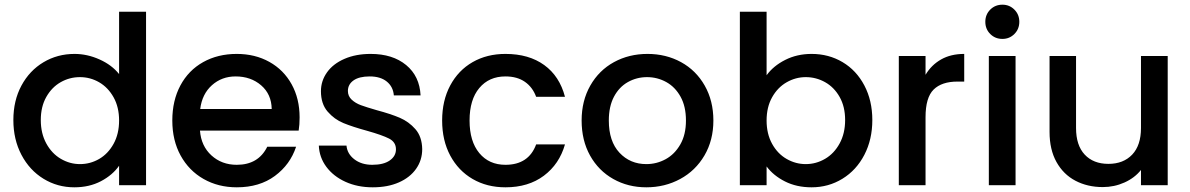

<svg xmlns="http://www.w3.org/2000/svg" viewBox="-20 -790 5076 819"><path d="M298 -560Q352 -560 404.5 -536.5Q457 -513 488 -474V-740H603V0H488V-83Q460 -43 410.5 -17Q361 9 297 9Q225 9 165.5 -27.5Q106 -64 71.5 -129.5Q37 -195 37 -278Q37 -361 71.5 -425Q106 -489 165.5 -524.5Q225 -560 298 -560ZM321 -461Q277 -461 239 -439.5Q201 -418 177.5 -376.5Q154 -335 154 -278Q154 -221 177.5 -178Q201 -135 239.5 -112.5Q278 -90 321 -90Q365 -90 403 -112Q441 -134 464.5 -176.5Q488 -219 488 -276Q488 -333 464.5 -375Q441 -417 403 -439Q365 -461 321 -461Z M1254 -233H833Q838 -167 882 -127Q926 -87 990 -87Q1082 -87 1120 -164H1243Q1218 -88 1152.5 -39.5Q1087 9 990 9Q911 9 848.5 -26.5Q786 -62 750.5 -126.5Q715 -191 715 -276Q715 -361 749.5 -425.5Q784 -490 846.5 -525Q909 -560 990 -560Q1068 -560 1129 -526Q1190 -492 1224 -430.5Q1258 -369 1258 -289Q1258 -258 1254 -233ZM1139 -325Q1138 -388 1094 -426Q1050 -464 985 -464Q926 -464 884 -426.5Q842 -389 834 -325Z M1340 -169H1458Q1461 -134 1491.5 -110.5Q1522 -87 1568 -87Q1616 -87 1642.5 -105.5Q1669 -124 1669 -153Q1669 -184 1639.5 -199Q1610 -214 1546 -232Q1484 -249 1445 -265Q1406 -281 1377.5 -314Q1349 -347 1349 -401Q1349 -445 1375 -481.5Q1401 -518 1449.5 -539Q1498 -560 1561 -560Q1655 -560 1712.5 -512.5Q1770 -465 1774 -383H1660Q1657 -420 1630 -442Q1603 -464 1557 -464Q1512 -464 1488 -447Q1464 -430 1464 -402Q1464 -380 1480 -365Q1496 -350 1519 -341.5Q1542 -333 1587 -320Q1647 -304 1685.5 -287.5Q1724 -271 1752 -239Q1780 -207 1781 -154Q1781 -107 1755 -70Q1729 -33 1681.5 -12Q1634 9 1570 9Q1505 9 1453.5 -14.5Q1402 -38 1372 -78.5Q1342 -119 1340 -169Z M2136 -560Q2236 -560 2301.5 -512.5Q2367 -465 2390 -377H2267Q2252 -418 2219 -441Q2186 -464 2136 -464Q2066 -464 2024.5 -414.5Q1983 -365 1983 -276Q1983 -187 2024.5 -137Q2066 -87 2136 -87Q2235 -87 2267 -174H2390Q2366 -90 2300 -40.5Q2234 9 2136 9Q2057 9 1996 -26.5Q1935 -62 1900.5 -126.5Q1866 -191 1866 -276Q1866 -361 1900.5 -425.5Q1935 -490 1996 -525Q2057 -560 2136 -560Z M2461 -276Q2461 -360 2498 -425Q2535 -490 2599 -525Q2663 -560 2742 -560Q2821 -560 2885 -525Q2949 -490 2986 -425Q3023 -360 3023 -276Q3023 -192 2985 -127Q2947 -62 2881.5 -26.5Q2816 9 2737 9Q2659 9 2596 -26.5Q2533 -62 2497 -126.5Q2461 -191 2461 -276ZM2906 -276Q2906 -336 2883 -377.5Q2860 -419 2822 -440Q2784 -461 2740 -461Q2696 -461 2658.5 -440Q2621 -419 2599 -377.5Q2577 -336 2577 -276Q2577 -187 2622.5 -138.5Q2668 -90 2737 -90Q2781 -90 2819.5 -111Q2858 -132 2882 -174Q2906 -216 2906 -276Z M3442 -560Q3515 -560 3574 -525Q3633 -490 3667 -425.5Q3701 -361 3701 -278Q3701 -195 3667 -129.5Q3633 -64 3573.5 -27.5Q3514 9 3442 9Q3378 9 3328.5 -16Q3279 -41 3250 -80V0H3136V-740H3250V-469Q3279 -509 3329.5 -534.5Q3380 -560 3442 -560ZM3417 -461Q3374 -461 3335.5 -439Q3297 -417 3273.5 -375Q3250 -333 3250 -276Q3250 -219 3273.5 -176.5Q3297 -134 3335.5 -112Q3374 -90 3417 -90Q3461 -90 3499.5 -112.5Q3538 -135 3561.5 -178Q3585 -221 3585 -278Q3585 -335 3561.5 -376.5Q3538 -418 3499.5 -439.5Q3461 -461 3417 -461Z M4093 -560V-442H4064Q3997 -442 3962.5 -408Q3928 -374 3928 -290V0H3814V-551H3928V-471Q3953 -513 3994.5 -536.5Q4036 -560 4093 -560Z M4183 -697Q4183 -728 4204 -749Q4225 -770 4256 -770Q4286 -770 4307 -749Q4328 -728 4328 -697Q4328 -666 4307 -645Q4286 -624 4256 -624Q4225 -624 4204 -645Q4183 -666 4183 -697ZM4312 -551V0H4198V-551Z M4961 -551V0H4847V-65Q4820 -31 4776.5 -11.5Q4733 8 4684 8Q4619 8 4567.5 -19Q4516 -46 4486.5 -99Q4457 -152 4457 -227V-551H4570V-244Q4570 -170 4607 -130.5Q4644 -91 4708 -91Q4772 -91 4809.5 -130.5Q4847 -170 4847 -244V-551Z"/></svg>

Font: IBM-Poppins
Style: Poppins-Medium
Weight: 500
Designer: Mike Abbink, Paul van der Laan, Pieter van Rosmalen, Ben Mitchell, Mark Frömberg
Foundry: Bold Monday
Version: Version 1.1